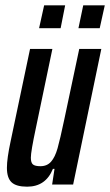

<svg xmlns="http://www.w3.org/2000/svg" viewBox="-20 -694 414 722"><path d="M6 -63Q6 -98 20 -163L93 -510H177L115 -213Q96 -124 96 -101Q96 -82 104 -75.5Q112 -69 132 -69Q157 -69 172 -86Q187 -103 196.5 -136.5Q206 -170 222 -246L278 -510H361L255 0H176L185 -59H179Q152 8 82 8Q41 8 23.5 -8.5Q6 -25 6 -63ZM127 -588 146 -674H225L208 -588ZM275 -588 293 -674H374L355 -588Z"/></svg>

Font: Saira Ultra Condensed SemiBold
Style: Italic
Weight: 600
Width: 1
Italic angle: -12°
Designer: Hector Gatti with collaboration of the Omnibus-Type team
Foundry: Omnibus-Type
Version: Version 1.001; ttfautohint (v1.8)